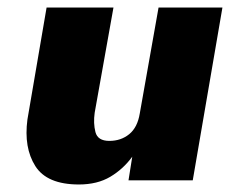

<svg xmlns="http://www.w3.org/2000/svg" viewBox="-20 -480 612 511"><path d="M232 -180Q228 -152 234 -128.5Q240 -105 271 -105Q302 -105 324 -123Q346 -141 352 -178L402 -460H572L493 0H322L332 -63Q308 -30 273.5 -9.5Q239 11 190 11Q105 11 74 -38Q43 -87 53 -162L104 -460H282Z"/></svg>

Font: Jost* Heavy
Style: Italic
Weight: 800
Italic angle: -10°
Version: Version 3.7